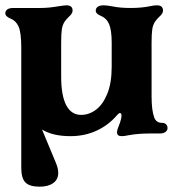

<svg xmlns="http://www.w3.org/2000/svg" viewBox="-30 -502 650 722"><path d="M50 130V-322Q50 -379 40 -402Q30 -424 10 -432Q-10 -440 -10 -452Q-10 -461 -2.5 -466.5Q5 -472 20 -472H121Q153 -472 187 -478Q213 -482 220 -482Q243 -482 243 -462Q243 -456 239 -450Q235 -444 229 -439Q219 -429 214 -422Q205 -409 202.5 -391.5Q200 -374 200 -342V-214Q200 -143 219 -106.5Q238 -70 275 -70Q305 -70 331 -89.5Q357 -109 373.5 -149.5Q390 -190 390 -251V-342Q390 -389 380 -412Q370 -434 350 -442Q330 -450 330 -462Q330 -471 337.5 -476.5Q345 -482 360 -482Q371 -482 393 -478Q421 -472 461 -472Q503 -472 536 -479Q548 -482 560 -482Q583 -482 583 -462Q583 -456 579 -450Q575 -444 569 -439Q559 -429 554 -422Q545 -409 542.5 -391.5Q540 -374 540 -342V-140Q540 -87 550 -60Q554 -50 561 -45Q568 -40 580 -40Q589 -40 594.5 -34.5Q600 -29 600 -20Q600 -12 592.5 -6Q585 0 570 0H532Q488 0 451 7Q438 10 427 10Q410 10 410 -5Q410 -14 421 -40Q427 -58 427 -66Q427 -77 421 -77Q418 -77 411 -70Q379 -32 334 -11Q289 10 235 10Q168 10 128 -15L180 110Q189 131 189 148Q189 173 170 186.5Q151 200 119 200Q81 200 65.5 184Q50 168 50 130Z"/></svg>

Font: Raigarh
Style: Bold
Weight: 700
Designer: jaikishan Patel
Foundry: MagicType
Version: Version 1.000